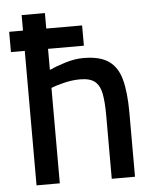

<svg xmlns="http://www.w3.org/2000/svg" viewBox="-52 -755 646 799"><g transform="rotate(-5 271.5 -355.5)"><path d="M10.5 -561.8V-646.5H315.2V-561.8ZM68.3 0V-711.2H165.5V-473.8Q190.7 -485.5 231.2 -498.2Q271.7 -510.9 308.1 -510.9Q377.3 -510.9 414.4 -484.8Q451.5 -458.7 465.5 -405Q479.6 -351.4 479.6 -266.9V0H382.5V-264.3Q382.5 -319.8 376 -354.7Q369.5 -389.7 349.2 -406.7Q328.9 -423.7 287.4 -423.7Q254.1 -423.7 219.7 -415.2Q185.3 -406.7 165.5 -398.7V0Z"/></g></svg>

Font: TitilliumWeb ExtraLight
Style: Regular
Weight: 400
Designer: Mohamed Gaber, Accademia di Belle Arti di Urbino and others
Foundry: Kief Type Foundry, Accademia di Belle Arti di Urbino and others
Version: Version 3.000; ttfautohint (v1.8.2)